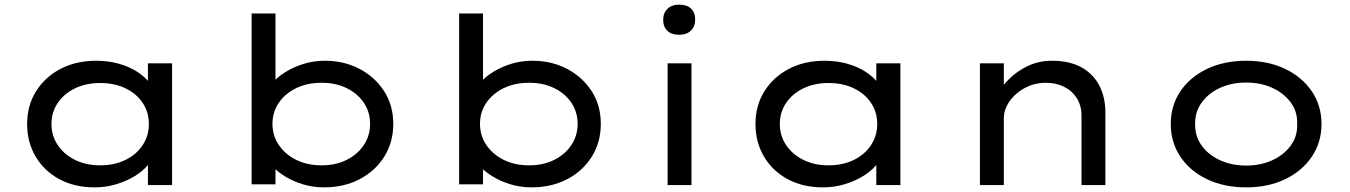

<svg xmlns="http://www.w3.org/2000/svg" viewBox="-20 -798 5824 828"><path d="M388 10Q301 10 235.5 -25.5Q170 -61 133.5 -123Q97 -185 97 -263Q97 -343 135.5 -404.5Q174 -466 241 -501Q308 -536 395 -536Q448 -536 493.5 -523Q539 -510 572.5 -488Q606 -466 625.5 -440Q645 -414 646 -388L618 -389V-525H722V0H618V-139L639 -136Q638 -111 617 -85.5Q596 -60 561 -38.5Q526 -17 481.5 -3.5Q437 10 388 10ZM412 -85Q474 -85 521.5 -108.5Q569 -132 595.5 -172.5Q622 -213 622 -263Q622 -314 595.5 -354Q569 -394 521.5 -417Q474 -440 412 -440Q351 -440 303.5 -417Q256 -394 229 -354Q202 -314 202 -263Q202 -213 229 -172.5Q256 -132 303.5 -108.5Q351 -85 412 -85Z M1377 10Q1330 10 1287 -3Q1244 -16 1210.5 -36.5Q1177 -57 1155 -80.5Q1133 -104 1127 -124L1168 -131V-3H1065V-740H1168V-405L1137 -407Q1143 -428 1164 -450Q1185 -472 1218 -491.5Q1251 -511 1292.5 -523.5Q1334 -536 1381 -536Q1464 -536 1530.5 -501Q1597 -466 1636.5 -405Q1676 -344 1676 -264Q1676 -185 1637.5 -123Q1599 -61 1531.5 -25.5Q1464 10 1377 10ZM1367 -85Q1428 -85 1475 -108.5Q1522 -132 1549 -172.5Q1576 -213 1576 -264Q1576 -315 1549 -355Q1522 -395 1475 -418Q1428 -441 1367 -441Q1305 -441 1257.5 -418Q1210 -395 1182.5 -355Q1155 -315 1155 -264Q1155 -213 1182.5 -172.5Q1210 -132 1257.5 -108.5Q1305 -85 1367 -85Z M2272 10Q2225 10 2182 -3Q2139 -16 2105.5 -36.5Q2072 -57 2050 -80.5Q2028 -104 2022 -124L2063 -131V-3H1960V-740H2063V-405L2032 -407Q2038 -428 2059 -450Q2080 -472 2113 -491.5Q2146 -511 2187.5 -523.5Q2229 -536 2276 -536Q2359 -536 2425.5 -501Q2492 -466 2531.5 -405Q2571 -344 2571 -264Q2571 -185 2532.5 -123Q2494 -61 2426.5 -25.5Q2359 10 2272 10ZM2262 -85Q2323 -85 2370 -108.5Q2417 -132 2444 -172.5Q2471 -213 2471 -264Q2471 -315 2444 -355Q2417 -395 2370 -418Q2323 -441 2262 -441Q2200 -441 2152.5 -418Q2105 -395 2077.5 -355Q2050 -315 2050 -264Q2050 -213 2077.5 -172.5Q2105 -132 2152.5 -108.5Q2200 -85 2262 -85Z M2859 0V-525H2962V0ZM2909 -648Q2876 -648 2858 -665Q2840 -682 2840 -713Q2840 -742 2858.5 -760Q2877 -778 2909 -778Q2942 -778 2960 -761Q2978 -744 2978 -713Q2978 -684 2959.5 -666Q2941 -648 2909 -648Z M3529 10Q3442 10 3376.5 -25.5Q3311 -61 3274.5 -123Q3238 -185 3238 -263Q3238 -343 3276.5 -404.5Q3315 -466 3382 -501Q3449 -536 3536 -536Q3589 -536 3634.5 -523Q3680 -510 3713.5 -488Q3747 -466 3766.5 -440Q3786 -414 3787 -388L3759 -389V-525H3863V0H3759V-139L3780 -136Q3779 -111 3758 -85.5Q3737 -60 3702 -38.5Q3667 -17 3622.5 -3.5Q3578 10 3529 10ZM3553 -85Q3615 -85 3662.5 -108.5Q3710 -132 3736.5 -172.5Q3763 -213 3763 -263Q3763 -314 3736.5 -354Q3710 -394 3662.5 -417Q3615 -440 3553 -440Q3492 -440 3444.5 -417Q3397 -394 3370 -354Q3343 -314 3343 -263Q3343 -213 3370 -172.5Q3397 -132 3444.5 -108.5Q3492 -85 3553 -85Z M4206 0V-525H4309V-388L4276 -383Q4296 -421 4330 -455.5Q4364 -490 4411.5 -513Q4459 -536 4517 -536Q4593 -536 4644 -507.5Q4695 -479 4721 -428.5Q4747 -378 4747 -313V0H4644V-299Q4644 -343 4623.5 -375Q4603 -407 4568.5 -424Q4534 -441 4490 -441Q4450 -441 4417 -427Q4384 -413 4359.5 -390.5Q4335 -368 4322 -341.5Q4309 -315 4309 -289V0H4258Q4235 0 4222 0Q4209 0 4206 0Z M5354 10Q5259 10 5185.5 -25Q5112 -60 5070.5 -122Q5029 -184 5029 -263Q5029 -343 5070.5 -404.5Q5112 -466 5185.5 -501Q5259 -536 5354 -536Q5449 -536 5522 -501Q5595 -466 5637 -404.5Q5679 -343 5679 -263Q5679 -184 5637 -122Q5595 -60 5522 -25Q5449 10 5354 10ZM5354 -84Q5417 -84 5467 -107Q5517 -130 5546.5 -170.5Q5576 -211 5574 -263Q5576 -316 5546.5 -356Q5517 -396 5467 -419Q5417 -442 5354 -442Q5292 -442 5241.5 -419Q5191 -396 5162 -355.5Q5133 -315 5134 -263Q5133 -211 5162 -170.5Q5191 -130 5241.5 -107Q5292 -84 5354 -84Z"/></svg>

Font: Lexend Peta
Style: Regular
Weight: 400
Designer: Bonnie Shaver-Troup, Thomas Jockin
Foundry: Lexend
Version: Version 1.007